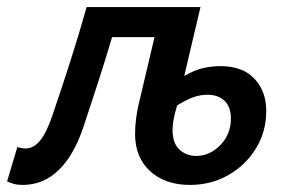

<svg xmlns="http://www.w3.org/2000/svg" viewBox="-47 -511 816 543"><path d="M17 12Q3 12 -8 9Q-19 6 -27 2L2 -95Q7 -94 12.5 -92.5Q18 -91 25 -91Q48 -91 66.5 -113.5Q85 -136 102 -187Q128 -263 152 -338Q176 -413 198 -491H520L474 -296Q503 -313 527.5 -318.5Q552 -324 576 -324Q639 -324 672.5 -288.5Q706 -253 706 -197Q706 -139 677 -91.5Q648 -44 599 -16Q550 12 490 12Q420 12 377.5 -27Q335 -66 335 -132Q335 -155 338 -176.5Q341 -198 344 -211L390 -406H270Q251 -342 231 -280Q211 -218 190 -155Q163 -73 119.5 -30.5Q76 12 17 12ZM508 -70Q546 -70 576 -100.5Q606 -131 606 -176Q606 -208 588.5 -225.5Q571 -243 539 -243Q520 -243 501 -236.5Q482 -230 454 -213Q441 -171 441 -144Q441 -106 460.5 -88Q480 -70 508 -70Z"/></svg>

Font: Source Sans 3 Semibold
Style: Italic
Weight: 600
Italic angle: -11°
Designer: Paul D. Hunt
Foundry: Adobe
Version: Version 3.052;hotconv 1.1.0;makeotfexe 2.6.0